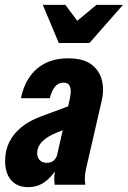

<svg xmlns="http://www.w3.org/2000/svg" viewBox="-20 -760 526 790"><path d="M205 0Q202 -20 204 -40Q206 -60 210 -82L206 -83L267 -352Q270 -366 271 -381.5Q272 -397 265.5 -408.5Q259 -420 241 -420Q221 -420 207 -404Q193 -388 185 -356H66Q83 -436 133 -478Q183 -520 260 -520Q323 -520 356.5 -494.5Q390 -469 399.5 -428.5Q409 -388 398 -343L335 -70Q331 -52 329.5 -35.5Q328 -19 331 0ZM96 10Q51 10 26 -18.5Q1 -47 1 -98Q1 -140 18 -175Q35 -210 68.5 -237Q102 -264 151 -282L300 -337L277 -240L215 -215Q175 -199 154 -178Q133 -157 133 -129Q133 -112 143.5 -101Q154 -90 173 -90Q190 -90 201 -99.5Q212 -109 216 -125L212 -64Q190 -29 161.5 -9.5Q133 10 96 10ZM222 -583 156 -740H249L336 -623H236L377 -740H486L348 -583Z"/></svg>

Font: Instrument Sans Condensed
Style: Bold Italic
Weight: 700
Width: 3
Italic angle: -13°
Designer: Rodrigo Fuenzalida
Foundry: fragTYPE
Version: Version 1.000;gftools[0.9.28]